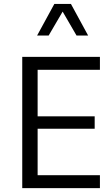

<svg xmlns="http://www.w3.org/2000/svg" viewBox="-20 -969 567 989"><path d="M494.7 -66.4H173.8V-305.8H467.7V-369.8H173.8V-609.4H494.7V-676.2H94.6V0H494.7ZM434 -785.9 345.4 -948.7H259.9L171.1 -785.9H230.6L302.7 -909.2L374.3 -785.9Z"/></svg>

Font: Estedad-FD VF
Style: Regular
Weight: 100
Designer: Amin Abedi
Version: Version 7.3